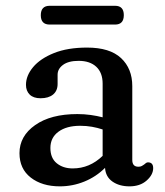

<svg xmlns="http://www.w3.org/2000/svg" viewBox="-20 -648 584 680"><path d="M49 -105.5Q49 -166 104.5 -205Q160 -244 254 -244Q278 -244 301.2 -240.8Q324.5 -237.5 343.5 -232.5V-351.5Q343.5 -390.5 321 -411.5Q298.5 -432.5 258.5 -432.5Q222.5 -432.5 203.2 -418.2Q184 -404 184 -383.5V-350.5Q184 -326.5 168 -313.2Q152 -300 123.5 -300Q98.5 -300 85.2 -313Q72 -326 72 -347.5Q72 -380 97.2 -410.2Q122.5 -440.5 171 -460Q219.5 -479.5 288.5 -479.5Q369 -479.5 408.8 -442.2Q448.5 -405 448.5 -343V-81.5Q448.5 -57.5 470 -57.5Q477.5 -57.5 482 -60Q486.5 -62.5 490 -65Q493.5 -68 496.8 -70.5Q500 -73 504 -73Q522.5 -73 522.5 -52.5Q522.5 -29 499.2 -8.5Q476 12 438.5 12Q402.5 12 378.2 -5Q354 -22 352 -53.5Q320.5 -22 278.8 -5Q237 12 192 12Q129 12 89 -19Q49 -50 49 -105.5ZM158.5 -124Q158.5 -88 181 -69.8Q203.5 -51.5 237.5 -51.5Q297.5 -51.5 343.5 -96V-189.5Q325.5 -195.5 305.8 -199Q286 -202.5 264 -202.5Q215.5 -202.5 187 -181.5Q158.5 -160.5 158.5 -124ZM124.5 -594Q124.5 -627.5 156 -627.5H387.5Q418.5 -627.5 418.5 -594.5Q418.5 -561 387.5 -561H156Q124.5 -561 124.5 -594Z"/></svg>

Font: Fraunces 9pt SuperSoft
Style: Regular
Weight: 400
Version: Version 1.000;[b76b70a41]